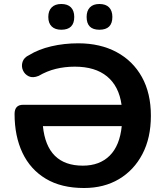

<svg xmlns="http://www.w3.org/2000/svg" viewBox="-20 -932 830 962"><path d="M478 -783Q414 -783 414 -847Q414 -878 430.5 -895Q447 -912 478 -912Q510 -912 526.5 -895Q543 -878 543 -847Q543 -783 478 -783ZM287 -783Q256 -783 239 -799.5Q222 -816 222 -847Q222 -878 239 -895Q256 -912 287 -912Q319 -912 335.5 -895Q352 -878 352 -847Q352 -783 287 -783ZM401 10Q287 10 209.5 -36.5Q132 -83 92.5 -166.5Q53 -250 53 -361Q53 -407 96 -407H589Q576 -500 516.5 -549Q457 -598 355 -598Q305 -598 260 -587Q215 -576 174 -552Q145 -540 124.5 -549.5Q104 -559 95 -579.5Q86 -600 93 -622Q100 -644 126 -656Q173 -685 237 -700Q301 -715 372 -715Q482 -715 564 -671Q646 -627 691 -546Q736 -465 736 -352Q736 -241 693.5 -160Q651 -79 576 -34.5Q501 10 401 10ZM590 -300H195Q215 -102 395 -102Q479 -102 529.5 -152Q580 -202 590 -300Z"/></svg>

Font: Chiron GoRound TC SB
Style: Regular
Weight: 500
Designer: Ryoko NISHIZUKA 西塚涼子 (kana, bopomofo & ideographs); Paul D. Hunt (Latin, Greek & Cyrillic); Sandoll Communications 산돌커뮤니
Foundry: Adobe
Version: Version 1.000;hotconv 1.1.1;makeotfexe 2.6.0